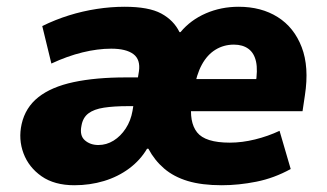

<svg xmlns="http://www.w3.org/2000/svg" viewBox="-20 -537 968 568"><path d="M200 11Q141 11 103 -15.5Q65 -42 49.5 -83.5Q34 -125 44 -170Q55 -219 93.5 -249.5Q132 -280 197.5 -294Q263 -308 352 -308H414L401 -223H358Q317 -223 287.5 -218.5Q258 -214 241.5 -201.5Q225 -189 221 -165Q215 -136 231 -122Q247 -108 271 -108Q295 -108 316 -121Q337 -134 352 -157Q367 -180 372 -209L391 -326Q396 -361 374.5 -377Q353 -393 309 -393Q269 -393 224 -382Q179 -371 132 -349L105 -460Q144 -479 184 -491.5Q224 -504 266 -510.5Q308 -517 349 -517Q420 -517 457 -497Q494 -477 511 -442H514Q544 -478 589 -497.5Q634 -517 686 -517Q753 -517 801.5 -486.5Q850 -456 872.5 -397.5Q895 -339 882 -255L875 -208H521L536 -303H752L736 -288Q743 -329 737.5 -354.5Q732 -380 715 -392.5Q698 -405 672 -405Q642 -405 617.5 -390Q593 -375 577 -345.5Q561 -316 554 -272L547 -236Q539 -176 563 -145.5Q587 -115 660 -115Q696 -115 734.5 -124.5Q773 -134 807 -150L840 -37Q791 -10 738.5 0.5Q686 11 636 11Q577 11 535.5 -1.5Q494 -14 465.5 -38.5Q437 -63 419 -97H415Q395 -63 362 -38.5Q329 -14 287.5 -1.5Q246 11 200 11Z"/></svg>

Font: Nunito Sans 7pt SemiCondensed Black
Style: Italic
Weight: 900
Width: 4
Italic angle: -9°
Designer: Vernon Adams
Foundry: Vernon Adams
Version: Version 3.101;gftools[0.9.27]